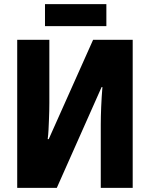

<svg xmlns="http://www.w3.org/2000/svg" viewBox="-20 -906 733 926"><path d="M63 -714H218V-409Q218 -391 217.5 -369.5Q217 -348 216 -325.5Q215 -303 214 -280Q213 -257 210 -235H215L429 -714H620V0H466V-305Q466 -323 466.5 -345Q467 -367 468 -390.5Q469 -414 470.5 -438.5Q472 -463 474 -486H470L254 0H63ZM493 -886V-780H197V-886Z"/></svg>

Font: Noto Sans Display Condensed ExtraBold
Style: Regular
Weight: 800
Width: 3
Designer: Monotype Design Team
Foundry: Monotype Imaging Inc.
Version: Version 2.003